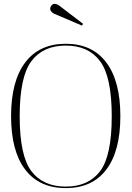

<svg xmlns="http://www.w3.org/2000/svg" viewBox="-20 -965 679 990"><path d="M319.3 -739.3Q455.6 -739.3 528.1 -642.8Q600.6 -546.4 600.6 -366.2Q600.6 -186 528.1 -90.6Q455.6 4.9 319.3 4.9Q182.6 4.9 109.9 -90.6Q37.1 -186 37.1 -366.2Q37.1 -546.4 109.9 -642.8Q182.6 -739.3 319.3 -739.3ZM319.3 -730Q202.1 -730 141.8 -649.7Q81.5 -569.3 81.5 -365.7Q81.5 -162.1 141.8 -82.5Q202.1 -2.9 319.3 -2.9Q436 -2.9 496.1 -82.3Q556.2 -161.6 556.2 -365.2Q556.2 -568.8 496.1 -649.4Q436 -730 319.3 -730ZM282.2 -938.5 408.2 -842.3 402.8 -833 257.3 -895Q230.5 -911.6 242.7 -932.9Q254.9 -954.1 282.2 -938.5Z"/></svg>

Font: Tartlers End
Style: Regular
Weight: 200
Designer: Peter Wiegel
Foundry: Peter Wiegel
Version: Version 1.000 2013 initial release